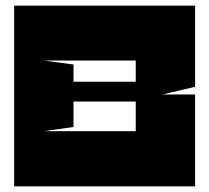

<svg xmlns="http://www.w3.org/2000/svg" viewBox="-20 -659 739 679"><path d="M240 -300V-210L135 -195H460V-300ZM135 -445 240 -431V-370H460V-445ZM670 -352 555 -325H670V0H30V-639H670Z"/></svg>

Font: Banana Brick
Style: Regular
Weight: 400
Designer: artmaker
Foundry: artmaker
Version: Version 4.000 2011 initial release